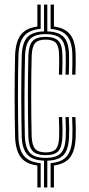

<svg xmlns="http://www.w3.org/2000/svg" viewBox="-20 -820 389 840"><path d="M172.5 0.1V-117.2Q121.6 -118.9 99.5 -143.7Q77.3 -168.5 75.1 -220Q74.1 -258.5 73.6 -304.3Q73 -350.1 73 -398.4Q73 -446.6 73.5 -492.9Q74 -539.3 75.1 -578.2Q77.5 -633.4 99.7 -657.3Q121.9 -681.2 172.5 -682.6V-800H187V-682.5Q237.3 -681.1 259 -657.7Q280.8 -634.4 282 -581.3Q282.3 -562.8 282.2 -540.9Q282.1 -519 281 -493.4H266.5Q267.6 -519.4 267.7 -541.1Q267.8 -562.8 267.5 -580.8Q266.5 -629.8 246.5 -650.3Q226.4 -670.7 179.4 -670.7Q132.4 -670.7 112 -649.6Q91.7 -628.5 89.6 -577.5Q88.6 -541.3 88 -497.1Q87.3 -452.9 87.1 -405.2Q87 -357.4 87.3 -310.6Q87.7 -263.9 88.8 -222.9Q90.8 -171.7 111.5 -150.4Q132.3 -129.2 180.2 -129.2Q226.2 -129.2 245.9 -149.7Q265.6 -170.3 267.5 -220.3Q268.2 -237.7 268.1 -258.2Q268 -278.7 266.5 -307.9H281Q282.5 -279.2 282.7 -258.6Q282.9 -238 282 -219.6Q279.7 -165.5 258.2 -142Q236.7 -118.5 187 -117.1V0.1ZM143.5 0.1V-95.8Q93.6 -102.4 71.2 -131.8Q48.7 -161.1 46.1 -218.5Q45.1 -257.3 44.6 -303.5Q44 -349.7 44 -398.5Q44 -447.2 44.6 -493.8Q45.1 -540.4 46.1 -580Q48.8 -638.4 71.4 -667.9Q94 -697.4 143.5 -703.9V-800H158V-693.7Q108.1 -689.6 85.6 -662.8Q63.1 -635.9 60.6 -579.2Q59.6 -539.9 59.1 -493.4Q58.6 -446.9 58.6 -398.3Q58.6 -349.8 59.2 -303.8Q59.8 -257.8 60.6 -219.2Q62.6 -164.4 85.2 -137.5Q107.9 -110.6 158 -106.2V0.1ZM180.2 -141.2Q139.6 -141.2 122.5 -159.6Q105.4 -178 104 -223.3Q103 -263 102.5 -308.6Q102 -354.2 102 -401.3Q102 -448.5 102.6 -493.3Q103.1 -538.2 104.1 -576.6Q105.8 -621.9 122.6 -640.3Q139.5 -658.7 179.4 -658.7Q219.1 -658.7 235.7 -641Q252.4 -623.4 253 -580.1Q253.3 -563.6 253.3 -542.8Q253.4 -522 252 -493.4H237.7Q238.9 -522.5 238.8 -542.9Q238.8 -563.4 238.5 -579.6Q238 -616.9 224.9 -631.8Q211.9 -646.6 179.4 -646.6Q146.7 -646.6 133.3 -631.1Q120 -615.5 118.6 -575.9Q117.6 -537.3 117 -491.9Q116.5 -446.5 116.5 -399.3Q116.5 -352 117 -306.8Q117.5 -261.7 118.5 -223.5Q120.1 -184.2 133.6 -168.8Q147.1 -153.3 180.2 -153.3Q212.1 -153.3 224.8 -168.3Q237.5 -183.4 238.7 -221.7Q239.2 -238.8 239 -258.7Q238.9 -278.5 237.5 -307.9H252Q253.5 -278 253.6 -257.8Q253.7 -237.5 253 -221Q251.3 -176.6 235.2 -158.9Q219.1 -141.2 180.2 -141.2ZM295.5 -493.4Q296.6 -518.6 296.7 -540.8Q296.8 -563.1 296.5 -581.7Q295.2 -636.9 273.1 -663.2Q251.1 -689.6 201.5 -693.7V-800H216V-703.9Q265 -697.4 287.4 -668.5Q309.7 -639.6 311 -582.4Q311.3 -563.4 311.2 -540.8Q311.1 -518.2 310 -493.4ZM201.5 0.1V-106.2Q250.7 -110.3 272.5 -136.7Q294.4 -163.2 296.5 -219.1Q297.2 -238.1 297.1 -259Q297 -279.9 295.5 -307.9H310Q311.5 -280.4 311.6 -259.2Q311.7 -238.1 311 -218.5Q308.9 -161.1 286.9 -131.9Q265 -102.7 216 -96V0.1Z"/></svg>

Font: Big Shoulders Inline Thin
Style: Regular
Weight: 100
Designer: Patric King
Foundry: XO Type Co
Version: Version 2.002